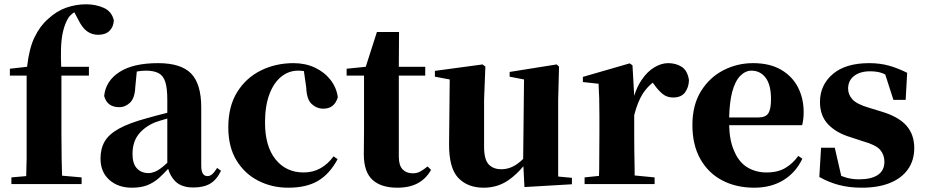

<svg xmlns="http://www.w3.org/2000/svg" viewBox="-20 -857 4307 894"><path d="M33 0V-31L102 -37Q103 -78 104 -119Q104 -179 104 -238V-505H26V-537L106 -546Q116 -633 141 -684Q167 -737 203 -768Q244 -806 289 -821.5Q334 -837 381 -837Q426 -837 463 -820.5Q500 -804 510 -763Q509 -733 490.5 -714Q472 -695 437 -695Q408 -695 385 -711.5Q362 -728 342 -770L326 -800Q309 -789 299 -775Q282 -747 273.5 -710.5Q265 -674 264 -627Q263 -590 265 -546H394V-505H266V-238Q266 -179 267 -119Q268 -79 269 -39L360 -31V0Z M594 17Q530 17 489 -19.5Q448 -56 448 -119Q448 -165 467.5 -198.5Q487 -232 534 -258Q581 -284 662 -306Q700 -317 752 -330Q755 -331 759 -332V-393Q759 -445 750 -474.5Q741 -504 719 -516Q697 -528 659 -528Q639 -528 617 -524L610 -453Q608 -401 586 -379.5Q564 -358 535 -358Q479 -358 465 -410Q472 -480 536 -521.5Q600 -563 716 -563Q823 -563 870 -514.5Q917 -466 917 -357V-88Q917 -60 924.5 -48.5Q932 -37 946 -37Q957 -37 967 -45Q977 -53 991 -75L1009 -62Q990 -21 959.5 -2.5Q929 16 880 16Q825 16 796 -13Q773 -36 763 -71Q740 -46 720 -28Q695 -6 665.5 5.5Q636 17 594 17ZM759 -305Q723 -295 701 -287Q652 -266 624.5 -230.5Q597 -195 597 -140Q597 -95 617.5 -73Q638 -51 672 -51Q685 -51 701.5 -57.5Q718 -64 741 -83Q749 -90 759 -99ZM557 -509Q551 -507 545 -505Z M1322 17Q1246 17 1182.5 -15.5Q1119 -48 1081 -110.5Q1043 -173 1043 -264Q1043 -362 1084.5 -428.5Q1126 -495 1195 -529Q1264 -563 1347 -563Q1402 -563 1446.5 -542Q1491 -521 1519 -485Q1547 -449 1553 -404Q1537 -351 1486 -351Q1455 -351 1431.5 -372.5Q1408 -394 1406 -449L1395 -526Q1382 -528 1368 -528Q1324 -528 1289 -499.5Q1254 -471 1234 -417Q1214 -363 1214 -286Q1214 -176 1263 -115Q1312 -54 1394 -54Q1438 -54 1473 -74Q1508 -94 1533 -129L1552 -116Q1515 -47 1461 -15Q1407 17 1322 17Z M1830 17Q1754 17 1714 -20Q1674 -57 1674 -139Q1674 -169 1674.5 -193.5Q1675 -218 1675 -249V-505H1594V-537L1683 -546L1735 -708H1838L1837 -546H1960V-505H1837V-127Q1837 -87 1854.5 -68.5Q1872 -50 1902 -50Q1921 -50 1936 -58Q1951 -66 1971 -82L1987 -66Q1965 -26 1926.5 -4.5Q1888 17 1830 17Z M2232 17Q2157 17 2113.5 -29Q2070 -75 2071 -189L2074 -487L2005 -500V-527L2227 -557L2240 -547L2234 -393V-174Q2234 -114 2255.5 -91.5Q2277 -69 2314 -69Q2355 -69 2390 -95Q2404 -105 2416 -117L2420 -487L2353 -500V-522L2572 -557L2583 -547L2579 -393V-35L2643 -29V1L2422 14L2417 -83Q2385 -44 2346 -17Q2296 17 2232 17Z M2702 0V-31L2769 -38Q2769 -52 2770 -69Q2770 -111 2770.5 -157Q2771 -203 2771 -238V-321Q2771 -371 2770 -401Q2769 -431 2767 -467L2694 -475V-499L2912 -562L2925 -553L2933 -411Q2946 -453 2967 -484Q2993 -523 3026 -543Q3059 -563 3091 -563Q3127 -563 3154 -546Q3181 -529 3188 -484Q3187 -450 3169.5 -426.5Q3152 -403 3114 -403Q3086 -403 3066 -419Q3046 -435 3026 -463L3019 -472Q2992 -450 2973 -421Q2949 -383 2933 -321V-238Q2933 -203 2933.5 -157Q2934 -111 2935 -69Q2935 -53 2935 -40L3028 -31V0Z M3492 17Q3408 17 3343 -17Q3278 -51 3241 -116.5Q3204 -182 3204 -275Q3204 -368 3244 -432.5Q3284 -497 3348.5 -530Q3413 -563 3486 -563Q3564 -563 3616.5 -532.5Q3669 -502 3695.5 -450.5Q3722 -399 3722 -335Q3722 -301 3715 -274H3375Q3377 -202 3398 -155Q3420 -102 3459.5 -78Q3499 -54 3549 -54Q3602 -54 3637 -75Q3672 -96 3697 -131L3716 -118Q3685 -53 3627.5 -18Q3570 17 3492 17ZM3375 -310H3510Q3545 -310 3557.5 -329.5Q3570 -349 3570 -395Q3570 -462 3545 -495Q3520 -528 3479 -528Q3451 -528 3427 -504Q3403 -480 3389 -428Q3377 -382 3375 -310Z M3993 17Q3935 17 3887 4.5Q3839 -8 3795 -33L3803 -169H3867L3897 -38Q3904 -35 3911 -33Q3941 -22 3980 -22Q4037 -22 4067.5 -42.5Q4098 -63 4098 -104Q4098 -136 4078.5 -159Q4059 -182 3999 -199L3941 -218Q3874 -238 3836 -278Q3798 -318 3798 -382Q3798 -461 3857.5 -512Q3917 -563 4027 -563Q4077 -563 4118.5 -551.5Q4160 -540 4204 -518L4197 -392H4140L4102 -510Q4095 -514 4089 -516Q4066 -525 4031 -525Q3985 -525 3957 -503.5Q3929 -482 3929 -444Q3929 -417 3949 -394.5Q3969 -372 4027 -355L4086 -337Q4165 -313 4201 -271.5Q4237 -230 4237 -168Q4237 -110 4207.5 -68.5Q4178 -27 4123.5 -5Q4069 17 3993 17Z"/></svg>

Font: Early Summer Mincho Heavy
Style: Regular
Weight: 900
Designer: GuiWonder
Version: Version 1.002